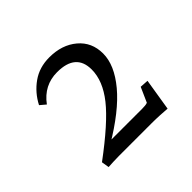

<svg xmlns="http://www.w3.org/2000/svg" viewBox="-92 -557 498 498"><g transform="rotate(-45 156.5 -308.5)"><path d="M45.9 -175.3Q129.4 -237.3 163.3 -280Q197.3 -322.8 197.3 -364.3Q197.3 -422.9 128.9 -422.9Q80.6 -422.9 50.8 -382.3L35.2 -395.5Q50.8 -425.8 77.9 -445.1Q105 -464.4 141.6 -464.4Q188 -464.4 217.8 -439.2Q247.6 -414.1 247.6 -372.6Q247.6 -330.6 209.2 -284.4Q170.9 -238.3 92.3 -191.9L93.8 -199.7H217.8Q223.1 -199.7 228.5 -200.2Q233.9 -200.7 237.3 -202.1L255.4 -242.7L278.8 -241.2L264.6 -153.3Q252.4 -154.3 238.8 -155Q225.1 -155.8 208 -155.8H88.9Q79.1 -155.8 68.8 -155.3Q58.6 -154.8 49.3 -154.3Z"/></g></svg>

Font: Lateef ExtraLight
Style: Regular
Weight: 200
Designer: SIL International
Foundry: SIL International
Version: Version 4.200